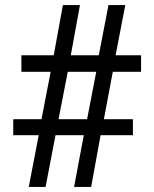

<svg xmlns="http://www.w3.org/2000/svg" viewBox="-20 -734 606 754"><path d="M93 0 132 -203H32V-266H143L179 -452H64V-517H191L227 -714H294L258 -517H368L406 -714H472L434 -517H534V-452H423L388 -266H502V-203H375L338 0H271L309 -203H198L159 0ZM210 -266H322L358 -452H246Z"/></svg>

Font: Noto Serif Gurmukhi
Style: Bold
Weight: 700
Designer: Vaibhav Singh and the Monotype Design Team
Foundry: Monotype Imaging Inc.
Version: Version 2.004; ttfautohint (v1.8.4.7-5d5b)